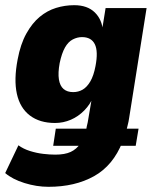

<svg xmlns="http://www.w3.org/2000/svg" viewBox="-29 -529 592 740"><path d="M158 191Q112 191 65.5 176.5Q19 162 -9 138L42 31Q61 45 86.5 53Q112 61 137.5 64Q163 67 184 67Q221 67 243.5 56.5Q266 46 281 24L294 33H176L186 -33H306L303 -28Q304 -35 305.5 -42Q307 -49 309 -57L326 -157H331Q319 -127 296 -103.5Q273 -80 244 -67.5Q215 -55 183 -55Q124 -55 86 -84Q48 -113 36 -167.5Q24 -222 39 -300Q50 -359 72.5 -399.5Q95 -440 124 -464Q153 -488 187 -498.5Q221 -509 257 -509Q308 -509 336.5 -481Q365 -453 368 -407L363 -405L378 -498H536L469 -76Q467 -61 462.5 -44Q458 -27 455 -14L444 -33H505L494 33H421L443 18Q407 109 333.5 150Q260 191 158 191ZM253 -174Q273 -174 289.5 -183.5Q306 -193 319 -215Q332 -237 339 -274Q350 -331 336.5 -358.5Q323 -386 287 -386Q269 -386 251.5 -377Q234 -368 221.5 -346Q209 -324 201 -286Q194 -248 198 -223Q202 -198 216 -186Q230 -174 253 -174Z"/></svg>

Font: Nunito Sans 10pt Condensed Black
Style: Italic
Weight: 900
Width: 3
Italic angle: -9°
Designer: Vernon Adams
Foundry: Vernon Adams
Version: Version 3.101;gftools[0.9.27]